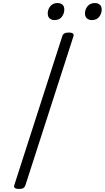

<svg xmlns="http://www.w3.org/2000/svg" viewBox="-20 -1229 689 1263"><path d="M106 14Q87 14 78.5 8Q70 2 74 -11L390 -992Q394 -1004 404 -1009.5Q414 -1015 433 -1015Q451 -1015 459 -1009Q467 -1003 463 -990L147 -10Q143 2 133.5 8Q124 14 106 14ZM338 -1097Q319 -1097 306.5 -1108Q294 -1119 294 -1141Q294 -1167 311 -1188Q328 -1209 359 -1209Q378 -1209 390.5 -1198.5Q403 -1188 403 -1166Q403 -1141 387 -1119Q371 -1097 338 -1097ZM584 -1097Q565 -1097 552 -1108Q539 -1119 539 -1141Q539 -1167 556 -1188Q573 -1209 605 -1209Q623 -1209 636 -1198.5Q649 -1188 649 -1166Q649 -1141 633 -1119Q617 -1097 584 -1097Z"/></svg>

Font: Playwrite RO Light
Style: Regular
Weight: 300
Version: Version 1.002